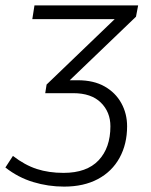

<svg xmlns="http://www.w3.org/2000/svg" viewBox="-57 -505 562 713"><path d="M181 188Q122 188 66 171Q10 154 -37 117L-9 74Q35 108 79.5 122.5Q124 137 179 137Q265 137 309 90.5Q353 44 353 -36Q353 -89 317.5 -124Q282 -159 215 -159H111L116 -191L369 -434H63L71 -485H456L448 -443L202 -207H232Q291 -207 331.5 -184Q372 -161 393.5 -122Q415 -83 415 -36Q415 30 387 81Q359 132 306.5 160Q254 188 181 188Z"/></svg>

Font: Nunito Sans Light
Style: Italic
Weight: 300
Italic angle: -9°
Designer: Vernon Adams
Foundry: Vernon Adams
Version: Version 3.006; ttfautohint (v1.8.3)